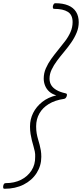

<svg xmlns="http://www.w3.org/2000/svg" viewBox="-34 -1095 508 1190"><path d="M-6 75Q-13 75 -14 69.5Q-15 64 -14 57Q-12 48 -8.5 44Q-5 40 2 40Q55 40 96 19.5Q137 -1 161 -38Q185 -75 184 -123Q185 -140 181.5 -157Q178 -174 173 -190.5Q168 -207 163.5 -225Q159 -243 155.5 -264.5Q152 -286 152 -311Q152 -356 171.5 -395Q191 -434 227.5 -463Q264 -492 315 -504Q288 -512 271 -527.5Q254 -543 245.5 -564Q237 -585 237 -608Q237 -641 250 -671Q263 -701 283 -729Q303 -757 326 -785Q349 -813 369.5 -840Q390 -867 403 -896.5Q416 -926 416 -958Q416 -1003 386.5 -1021.5Q357 -1040 303 -1040Q295 -1040 294 -1046Q293 -1052 294 -1058Q297 -1067 300 -1071Q303 -1075 310 -1075Q356 -1075 388.5 -1061.5Q421 -1048 437.5 -1021.5Q454 -995 454 -957Q454 -924 441 -892.5Q428 -861 407.5 -831.5Q387 -802 363.5 -774Q340 -746 319.5 -718.5Q299 -691 286 -663.5Q273 -636 273 -608Q273 -584 284 -566.5Q295 -549 317 -536.5Q339 -524 371 -517Q376 -516 379 -513.5Q382 -511 380 -500Q376 -490 372 -486.5Q368 -483 362 -482Q307 -474 268.5 -450.5Q230 -427 210 -391.5Q190 -356 190 -312Q190 -287 193.5 -267.5Q197 -248 202 -231.5Q207 -215 211.5 -198Q216 -181 219 -163Q222 -145 222 -123Q222 -68 193 -22.5Q164 23 112.5 49Q61 75 -6 75Z"/></svg>

Font: Playwrite AU QLD Thin
Style: Regular
Weight: 250
Designer: Veronika Burian, José Scaglione
Foundry: TypeTogether
Version: Version 1.002